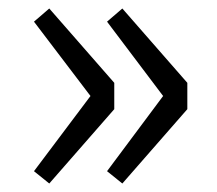

<svg xmlns="http://www.w3.org/2000/svg" viewBox="-20 -507 510 452"><path d="M96 -75 249 -250V-312L96 -487L60 -456L193 -281L60 -104ZM268 -75 421 -250V-312L268 -487L232 -456L364 -281L232 -104Z"/></svg>

Font: Genne Gothic Normal
Style: Regular
Weight: 350
Designer: Ryoko NISHIZUKA (kana & ideographs); Paul D. Hunt (Latin, Greek & Cyrillic); Wenlong ZHANG (bopomofo); Sandoll Communica
Foundry: Adobe Systems Incorporated
Version: Version 1.004;PS 1.004;hotconv 16.6.51;makeotf.lib2.5.65220